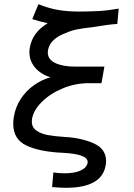

<svg xmlns="http://www.w3.org/2000/svg" viewBox="-20 -731 640 914"><path d="M287.5 94Q334 94 363.2 81Q392.5 68 397 44Q403.5 3 280.5 -3.5Q171.5 -8 107.2 -37.5Q43 -67 43 -142Q43 -157.5 46 -175.5Q54 -222.5 79.2 -260.8Q104.5 -299 141 -325Q177.5 -351 219.5 -363Q173 -378 146.5 -409.8Q120 -441.5 120 -482.5Q120 -494.5 122 -504.5Q134.5 -577 207 -620.5Q170 -628 133.5 -640L163 -711Q214 -690.5 259 -683.2Q304 -676 354.5 -676Q407.5 -676 451 -678.5Q494.5 -681 545 -690L538.5 -617Q499.5 -615 419 -601.5Q373 -596.5 345 -590.8Q317 -585 293.5 -574Q259.5 -562 236.8 -541.8Q214 -521.5 208.5 -492.5Q207.5 -484.5 207.5 -481.5Q207.5 -447.5 243.5 -430.8Q279.5 -414 336 -414H477L463 -335H402Q338 -335 278.5 -310.2Q219 -285.5 179.5 -246.2Q140 -207 132.5 -165.5Q131.5 -161 131.5 -152.5Q131.5 -124.5 154 -109Q176.5 -93.5 209.2 -87.8Q242 -82 288.5 -79Q365.5 -75 425.2 -49Q485 -23 485 36Q485 46.5 483 56Q465 163 294 163Q269 163 228 159.5L234 90Q264.5 94 287.5 94Z"/></svg>

Font: JuliaMono MediumItalic
Style: Regular
Weight: 500
Italic angle: -9°
Monospace: yes
Designer: cormullion
Foundry: corm
Version: Version 0.049; ttfautohint (v1.8.4)